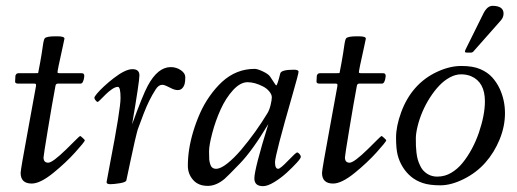

<svg xmlns="http://www.w3.org/2000/svg" viewBox="-20 -627 1780 661"><path d="M43 -339.1Q32 -339.1 32 -345.9L33 -365Q33 -368.2 35.8 -371.6Q38.6 -375 43.9 -375Q76.4 -375 92.8 -375Q109.1 -375 110 -375.2Q110.8 -375.5 111 -375.7Q111.1 -376 111.6 -376.8Q112.1 -377.7 118 -410.5Q124 -443.4 127.2 -467.3Q130.4 -491.2 134.3 -495.4Q140.9 -502 170.9 -502H178Q201.9 -502 201.9 -493.9Q201.9 -492.2 196.5 -468.3Q176.5 -379.4 178 -377.2Q179.4 -375 185.1 -375H261Q271.7 -375 270 -362.8Q267.1 -339.1 257.1 -339.1H179Q172.1 -339.1 170.9 -331.1Q159.4 -269.8 144.7 -180.5Q129.9 -91.3 129.9 -85Q129.9 -66.9 146 -66.9Q160.9 -66.9 208 -112.8Q225.6 -130.1 240 -144.5Q254.4 -158.9 255.9 -158.9Q257.3 -158.9 264.6 -152.3Q272 -145.8 272 -143.6Q272 -141.4 262.7 -130Q253.4 -118.7 238.5 -102.1Q223.6 -85.4 203.7 -66.8Q183.8 -48.1 164.1 -32.2Q118.7 4.9 89.1 4.9Q51 4.9 51 -32Q51 -42.5 77.5 -185.7Q104 -328.9 104 -331.1V-335.4Q104 -339.1 97.9 -339.1Z M370.8 -357.4Q411.6 -388.9 435.8 -388.9Q460 -388.9 460 -367.7Q460 -346.4 434.8 -199Q471.7 -300.5 488.8 -332Q523.2 -396 567.9 -396Q586.9 -396 602.4 -385.5Q617.9 -375 617.9 -361.2Q617.9 -347.4 615.8 -338.9Q613.8 -330.3 607.8 -323.6Q601.8 -316.9 592.4 -316.9Q583 -316.9 573.1 -321.4Q563.2 -325.9 554.4 -330.4Q545.7 -335 538.3 -335Q525.9 -335 515.9 -319.1Q492.7 -283.2 474.5 -235.5Q456.3 -187.7 454.3 -181.5Q452.4 -175.3 450.4 -167.1Q448.5 -158.9 443.8 -139.9Q439.2 -120.8 428.6 -70.2Q418 -19.5 415 -6.1Q413.8 0.2 393.1 3.7Q372.3 7.1 359.6 7.1Q346.9 7.1 346.9 0Q346.9 -2.4 358.9 -64.5Q395 -251.2 395 -289.6Q395 -327.9 386 -327.9Q377 -327.9 365.1 -319.7Q353.3 -311.5 343.8 -301.9Q334.2 -292.2 326 -284.1Q317.9 -275.9 315.9 -275.9Q314 -275.9 309.4 -281.1Q304.9 -286.4 304.9 -290.3Q304.9 -294.2 314.1 -305.1Q323.2 -315.9 338.4 -330Q353.5 -344 370.8 -357.4Z M885.7 13.9Q855.7 13.9 855.7 -12.9Q855.7 -44.7 903.8 -200Q848.6 -108.2 806 -64.1Q763.4 -20 753.2 -11.2Q725.8 11.7 698.2 12.9Q696.5 12.9 694.8 12.9Q662.6 12.9 644.7 -7.7Q626.7 -28.3 626.7 -56.4Q626.7 -84.5 631.3 -114Q636 -143.6 645.6 -175.4Q655.3 -207.3 668.9 -237.9Q682.6 -268.6 702 -296.1Q721.4 -323.7 743.9 -344.7Q793 -389.9 856.7 -389.9Q866.5 -389.9 885 -381.1Q903.6 -372.3 909.7 -363.6Q915.8 -355 920.2 -347.7Q929.4 -333 930.9 -333Q934.8 -333 944.8 -374Q947.8 -387 991.7 -387Q1007.8 -387 1007.8 -380Q1007.8 -373 987.5 -302.7Q926.8 -91.8 926.8 -68.8Q926.8 -45.9 937.7 -45.9Q945.1 -45.9 971.9 -74Q998.8 -102.1 1002.7 -102.1Q1006.6 -102.1 1011.1 -96.8Q1015.6 -91.6 1015.6 -86.8Q1015.6 -82 1001.5 -66.5Q987.3 -51 967.8 -33Q948.2 -14.9 924.8 -0.5Q901.4 13.9 885.7 13.9ZM703.4 -62.7Q708 -45.9 723.8 -45.9Q739.5 -45.9 762.3 -64Q785.2 -82 809.8 -110.8Q860.6 -170.9 900.6 -237.1Q907.7 -248.8 911.7 -265.9Q915.8 -283 915.8 -292.2Q915.8 -301.5 907 -312.3Q898.2 -323 885 -329.6Q856.9 -344 832.2 -344Q807.4 -344 782.3 -316.7Q757.3 -289.3 739.6 -250.2Q721.9 -211.2 710.8 -168.9Q699.7 -126.7 699.7 -106Q699.7 -85.2 700.3 -78.1Q700.9 -71 703.4 -62.7Z M1080.6 -339.1Q1069.6 -339.1 1069.6 -345.9L1070.6 -365Q1070.6 -368.2 1073.4 -371.6Q1076.2 -375 1081.5 -375Q1114 -375 1130.4 -375Q1146.7 -375 1147.6 -375.2Q1148.4 -375.5 1148.6 -375.7Q1148.7 -376 1149.2 -376.8Q1149.7 -377.7 1155.6 -410.5Q1161.6 -443.4 1164.8 -467.3Q1168 -491.2 1171.9 -495.4Q1178.5 -502 1208.5 -502H1215.6Q1239.5 -502 1239.5 -493.9Q1239.5 -492.2 1234.1 -468.3Q1214.1 -379.4 1215.6 -377.2Q1217 -375 1222.7 -375H1298.6Q1309.3 -375 1307.6 -362.8Q1304.7 -339.1 1294.7 -339.1H1216.6Q1209.7 -339.1 1208.5 -331.1Q1197 -269.8 1182.3 -180.5Q1167.5 -91.3 1167.5 -85Q1167.5 -66.9 1183.6 -66.9Q1198.5 -66.9 1245.6 -112.8Q1263.2 -130.1 1277.6 -144.5Q1292 -158.9 1293.5 -158.9Q1294.9 -158.9 1302.2 -152.3Q1309.6 -145.8 1309.6 -143.6Q1309.6 -141.4 1300.3 -130Q1291 -118.7 1276.1 -102.1Q1261.2 -85.4 1241.3 -66.8Q1221.4 -48.1 1201.7 -32.2Q1156.2 4.9 1126.7 4.9Q1088.6 4.9 1088.6 -32Q1088.6 -42.5 1115.1 -185.7Q1141.6 -328.9 1141.6 -331.1V-335.4Q1141.6 -339.1 1135.5 -339.1Z M1587.4 -446Q1580.6 -446 1580.6 -449.1Q1580.6 -452.1 1583.5 -458L1644.5 -581.1Q1657.5 -606.9 1675.9 -606.9Q1694.3 -606.9 1704 -600.2Q1713.6 -593.5 1713.6 -580.3Q1713.6 -567.1 1703.6 -555.9L1612.5 -452.9Q1607.4 -446 1602.5 -446ZM1700 -322.3Q1718.5 -282.5 1718.5 -237.3Q1718.5 -192.1 1700.1 -147Q1681.6 -101.8 1650.8 -67Q1619.9 -32.2 1576.5 -10.6Q1533.2 11 1495.8 11Q1458.5 11 1434.9 2.9Q1411.4 -5.1 1394.7 -19.3Q1377.9 -33.4 1366.3 -52.4Q1354.7 -71.3 1349.1 -92.9Q1343.5 -114.5 1343.5 -153.4Q1343.5 -192.4 1361.2 -240.7Q1378.9 -289.1 1409.8 -324.1Q1440.7 -359.1 1484.3 -379.5Q1527.8 -399.9 1568.2 -399.9Q1608.6 -399.9 1633.5 -389Q1658.4 -378.2 1674 -361.2Q1689.5 -344.2 1700 -322.3ZM1440.7 -36.6Q1459.2 -19 1485.4 -19Q1511.5 -19 1533.3 -32Q1555.2 -44.9 1572.5 -66.2Q1589.8 -87.4 1604.5 -114.7Q1619.1 -142.1 1628.9 -170.9Q1649.4 -231.4 1649.4 -278.1Q1649.4 -344.2 1602.1 -364.5Q1586.7 -371.1 1567.4 -371.1Q1548.1 -371.1 1528.6 -360.5Q1509 -349.9 1492.2 -332.2Q1475.3 -314.5 1460.3 -291.1Q1445.3 -267.8 1434.7 -243Q1424.1 -218.3 1417.8 -192.9Q1411.6 -167.5 1411.6 -150.8Q1411.6 -134 1411.9 -125.2Q1412.1 -116.5 1413.7 -102.3Q1415.3 -88.1 1418.2 -77.9Q1421.1 -67.6 1426.9 -55.8Q1432.6 -43.9 1440.7 -36.6Z"/></svg>

Font: Fanwood Text
Style: Italic
Weight: 400
Italic angle: -9°
Version: Version 1.101